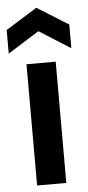

<svg xmlns="http://www.w3.org/2000/svg" viewBox="-56 -793 379 825"><g transform="rotate(-5 133.0 -380.5)"><path d="M70 0V-523H196V0ZM-2 -575V-677L133 -761L268 -677V-575L133 -660Z"/></g></svg>

Font: Bricolage Grotesque 17pt SemiBold
Style: Regular
Weight: 600
Version: Version 1.001;gftools[0.9.33.dev8+g029e19f]